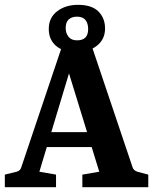

<svg xmlns="http://www.w3.org/2000/svg" viewBox="-26 -775 634 795"><path d="M150 -228H378L399 -166H133ZM523 -82Q527 -69 543 -64L588 -52V0H315V-52L385 -64L244 -522H275L137 -64L206 -52V0H-6V-52L43 -64Q58 -68 62 -82L228 -575H357ZM292 -559Q236 -559 205.5 -585.5Q175 -612 176 -658Q177 -703 211.5 -729Q246 -755 297 -755Q354 -755 381.5 -727.5Q409 -700 409 -657Q409 -612 375 -585.5Q341 -559 292 -559ZM293 -608Q316 -608 327.5 -619.5Q339 -631 339 -655Q339 -678 328 -692Q317 -706 293 -706Q271 -706 258.5 -694.5Q246 -683 246 -659Q246 -638 257.5 -623Q269 -608 293 -608Z"/></svg>

Font: Yrsa
Style: Regular
Weight: 400
Designer: Anna Giedrys (Yrsa+Rasa design), David Brezina (Yrsa art-direction, Rasa art-direction, design)
Foundry: Rosetta Type Foundry
Version: Version 2.004